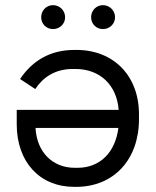

<svg xmlns="http://www.w3.org/2000/svg" viewBox="-20 -720 606 746"><path d="M380 -607C406 -607 427 -627 427 -653C427 -679 406 -700 380 -700C354 -700 334 -679 334 -653C334 -627 354 -607 380 -607ZM186 -607C212 -607 233 -627 233 -653C233 -679 212 -700 186 -700C160 -700 140 -679 140 -653C140 -627 160 -607 186 -607ZM277 -526H269C177 -526 107 -486 58 -413L117 -374C146 -418 192 -452 263 -452H273C369 -452 434 -389 441 -293H45V-237C45 -91 134 6 268 6H276C422 6 520 -100 520 -257V-276C520 -425 422 -526 277 -526ZM440 -223C428 -128 369 -68 281 -68H271C183 -68 123 -130 118 -223Z"/></svg>

Font: Fixel Text Regular
Style: Regular
Weight: 400
Width: 4
Designer: AlfaBravo + MacPaw
Foundry: Kyrylo Tkachov, Marchela Mozhyna, Serhii Makarenko, Maria Weinstein, Zakhar Kryvoshyya
Version: Version 1.211